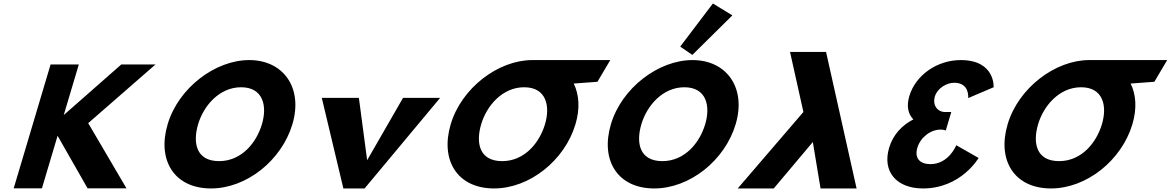

<svg xmlns="http://www.w3.org/2000/svg" viewBox="-20 -1067 6628 1087"><path d="M695.9 -0.9 479.4 -369.8 860.5 -702.1H666.7L340.9 -415.7L426.2 -702.1H266.4L57.6 -0.9H217.4L306 -298.4L475.8 -0.9Z M929.2 -363.9C868.2 -159.1 967.1 -0.1 1174.5 -0.1C1375.9 -0.1 1574.5 -159.1 1635.5 -363.9C1696.5 -568.8 1585.5 -726.9 1390.9 -726.9C1197.9 -726.9 990.2 -568.8 929.2 -363.9ZM1101.7 -363.9C1132.9 -468.5 1221.8 -573 1345 -573C1469.1 -573 1494.1 -468.5 1463 -363.9C1431.9 -259.4 1348 -154.8 1220.5 -154.8C1089.6 -154.8 1070.6 -259.4 1101.7 -363.9Z M2011.8 -513H1801.8L1924 0H2044L2471.8 -513H2261.8L2058.6 -160Z M2704.3 -363.9C2735.4 -468.4 2824.2 -572.8 2947.2 -573L2947.2 -573L2947.5 -573H2947.6C3071.7 -573 3096.7 -468.5 3065.6 -363.9C3034.4 -259.4 2950.6 -154.8 2823.1 -154.8C2692.2 -154.8 2673.2 -259.4 2704.3 -363.9ZM2993.1 -727 2993 -726.9C2800.2 -726.6 2592.7 -568.6 2531.8 -363.9C2470.8 -159.1 2569.7 -0.1 2777 -0.1C2978.5 -0.1 3177.1 -159.1 3238.1 -363.9C3264.4 -452.3 3258.7 -531.9 3228.1 -594L3362.4 -604L3435.1 -727Z M3831 -803.2 3899.7 -756.1 4126.3 -980 4016 -1047.2ZM3438.7 -363.9C3377.7 -159.1 3476.6 -0.1 3684 -0.1C3885.4 -0.1 4084 -159.1 4145 -363.9C4206 -568.8 4095 -726.9 3900.4 -726.9C3707.4 -726.9 3499.7 -568.8 3438.7 -363.9ZM3611.2 -363.9C3642.4 -468.5 3731.3 -573 3854.5 -573C3978.6 -573 4003.6 -468.5 3972.5 -363.9C3941.4 -259.4 3857.5 -154.8 3730 -154.8C3599.1 -154.8 3580.1 -259.4 3611.2 -363.9Z M4625.5 0 4581.8 -263 4360.5 0H4156.5L4528.4 -433L4452.7 -773H4656.7L4829.5 0Z M5461.4 -511.8C5461.4 -511.8 5471.1 -598.5 5382.7 -598.5C5337.6 -598.5 5286.3 -566.2 5272.9 -521.2C5257.8 -470.2 5288.3 -432.8 5330.8 -432.8H5365.6L5334.5 -328.2C5334.5 -328.2 5322.4 -333.3 5305.4 -333.3C5249.3 -333.3 5191.6 -290.8 5173.6 -230.5C5155.9 -171 5188.5 -137.8 5247.2 -137.8C5352.6 -137.8 5393.8 -244.9 5393.8 -244.9L5520.2 -172.7C5520.2 -172.7 5421.2 -0.1 5205.3 -0.1C5054.9 -0.1 4973.8 -96.2 5013.8 -230.5C5035.8 -304.4 5086.6 -358 5150.9 -391.1C5121.5 -420.9 5110.9 -465.1 5128.1 -522.9C5163.5 -641.9 5285.7 -726.9 5419.2 -726.9C5615.5 -726.9 5605.4 -573 5605.4 -573Z M5857.3 -363.9C5888.4 -468.4 5977.2 -572.8 6100.2 -573L6100.2 -573L6100.5 -573H6100.6C6224.7 -573 6249.7 -468.5 6218.6 -363.9C6187.4 -259.4 6103.6 -154.8 5976.1 -154.8C5845.2 -154.8 5826.2 -259.4 5857.3 -363.9ZM6146.1 -727 6146 -726.9C5953.2 -726.6 5745.7 -568.6 5684.8 -363.9C5623.8 -159.1 5722.7 -0.1 5930 -0.1C6131.5 -0.1 6330.1 -159.1 6391.1 -363.9C6417.4 -452.3 6411.7 -531.9 6381.1 -594L6515.4 -604L6588.1 -727Z"/></svg>

Font: Hussar
Style: BdOblThree
Weight: 700
Foundry: Cannot Into Space Fonts
Version: Version 2.00